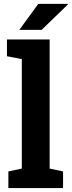

<svg xmlns="http://www.w3.org/2000/svg" viewBox="-20 -964 368 984"><path d="M22.9 0V-85.4L91.8 -100.1V-661.1L15.6 -675.8V-761.7H234.4V-100.1L303.2 -85.4V0ZM79.1 -811 176.3 -944.3H327.1L328.1 -941.4L193.4 -811Z"/></svg>

Font: Roboto Slab
Style: Bold
Weight: 700
Designer: Google
Version: Version 2.000; ttfautohint (v1.8.1.43-b0c9)